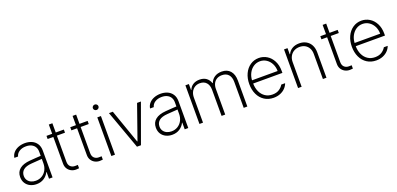

<svg xmlns="http://www.w3.org/2000/svg" viewBox="8 -1580 5125 2476"><g transform="rotate(-20 2570.5 -342.5)"><path d="M240.2 -303.7Q276.4 -306.6 319.3 -309.6Q362.3 -312.5 391.6 -314V-371.1Q391.6 -408.7 375 -436.3Q358.4 -463.9 327.4 -479Q296.4 -494.1 253.9 -494.1Q199.7 -494.1 162.1 -470.2Q124.5 -446.3 114.3 -405.3H63.5Q69.3 -445.3 95.5 -475.3Q121.6 -505.4 163.3 -521.7Q205.1 -538.1 255.9 -538.1Q303.7 -538.1 345.7 -520.5Q387.7 -502.9 414.1 -464.4Q440.4 -425.8 440.4 -367.2V0H391.6V-91.8H387.7Q366.2 -46.4 322.5 -17.3Q278.8 11.7 218.8 11.7Q171.9 11.7 133.1 -7.1Q94.2 -25.9 71.5 -61.5Q48.8 -97.2 48.8 -146.5Q48.8 -216.3 97.9 -256.3Q147 -296.4 240.2 -303.7ZM224.6 -33.2Q272.9 -33.2 311 -56.6Q349.1 -80.1 370.4 -120.8Q391.6 -161.6 391.6 -211.9V-272L359.4 -269.5Q279.8 -263.2 250 -261.7Q170.9 -256.3 134.3 -225.6Q97.7 -194.8 97.7 -144.5Q97.7 -110.8 114.3 -85.4Q130.9 -60.1 159.7 -46.6Q188.5 -33.2 224.6 -33.2Z M788.1 -487.3H676.8V-129.9Q676.8 -84.5 701.4 -61.8Q726.1 -39.1 763.7 -39.1L801.8 -40V5.9Q787.1 8.8 759.8 8.8Q725.1 8.8 695.1 -6.6Q665 -22 646.5 -51Q627.9 -80.1 627.9 -120.1V-487.3H549.8V-530.3H627.9V-657.2H676.8V-530.3H788.1Z M1114.3 -487.3H1002.9V-129.9Q1002.9 -84.5 1027.6 -61.8Q1052.2 -39.1 1089.8 -39.1L1127.9 -40V5.9Q1113.3 8.8 1085.9 8.8Q1051.3 8.8 1021.2 -6.6Q991.2 -22 972.7 -51Q954.1 -80.1 954.1 -120.1V-487.3H876V-530.3H954.1V-657.2H1002.9V-530.3H1114.3Z M1247.1 -530.3H1296.9V0H1247.1ZM1233.4 -660.2Q1233.4 -675.3 1244.9 -686.3Q1256.3 -697.3 1272.5 -697.3Q1288.1 -697.3 1299.3 -686.3Q1310.5 -675.3 1310.5 -660.2Q1310.5 -645 1299.3 -634Q1288.1 -623 1272.5 -623Q1256.3 -623 1244.9 -634Q1233.4 -645 1233.4 -660.2Z M1653.3 0H1598.6L1407.2 -530.3H1460L1624 -63.5H1628.9L1793 -530.3H1845.7Z M2102.5 -303.7Q2138.7 -306.6 2181.6 -309.6Q2224.6 -312.5 2253.9 -314V-371.1Q2253.9 -408.7 2237.3 -436.3Q2220.7 -463.9 2189.7 -479Q2158.7 -494.1 2116.2 -494.1Q2062 -494.1 2024.4 -470.2Q1986.8 -446.3 1976.6 -405.3H1925.8Q1931.6 -445.3 1957.8 -475.3Q1983.9 -505.4 2025.6 -521.7Q2067.4 -538.1 2118.2 -538.1Q2166 -538.1 2208 -520.5Q2250 -502.9 2276.4 -464.4Q2302.7 -425.8 2302.7 -367.2V0H2253.9V-91.8H2250Q2228.5 -46.4 2184.8 -17.3Q2141.1 11.7 2081.1 11.7Q2034.2 11.7 1995.4 -7.1Q1956.5 -25.9 1933.8 -61.5Q1911.1 -97.2 1911.1 -146.5Q1911.1 -216.3 1960.2 -256.3Q2009.3 -296.4 2102.5 -303.7ZM2086.9 -33.2Q2135.3 -33.2 2173.3 -56.6Q2211.4 -80.1 2232.7 -120.8Q2253.9 -161.6 2253.9 -211.9V-272L2221.7 -269.5Q2142.1 -263.2 2112.3 -261.7Q2033.2 -256.3 1996.6 -225.6Q1960 -194.8 1960 -144.5Q1960 -110.8 1976.6 -85.4Q1993.2 -60.1 2022 -46.6Q2050.8 -33.2 2086.9 -33.2Z M2456.1 -530.3H2503.9V-449.2H2508.8Q2524.4 -490.7 2561.5 -513.9Q2598.6 -537.1 2650.4 -537.1Q2706.1 -537.1 2742.2 -511Q2778.3 -484.9 2794.9 -436.5H2798.8Q2815.4 -483.4 2856 -510.3Q2896.5 -537.1 2954.1 -537.1Q3029.8 -537.1 3071.5 -489.3Q3113.3 -441.4 3113.3 -355.5V0H3063.5V-355.5Q3063.5 -420.9 3031.7 -456.5Q3000 -492.2 2941.4 -492.2Q2899.9 -492.2 2870.1 -474.1Q2840.3 -456.1 2825 -424.3Q2809.6 -392.6 2809.6 -351.6V0H2759.8V-358.4Q2759.8 -419.4 2728.5 -455.8Q2697.3 -492.2 2638.7 -492.2Q2599.1 -492.2 2568.8 -473.4Q2538.6 -454.6 2521.7 -420.9Q2504.9 -387.2 2504.9 -344.7V0H2456.1Z M3235.4 -262.7Q3235.4 -341.3 3264.6 -404.1Q3293.9 -466.8 3346.2 -502.4Q3398.4 -538.1 3463.9 -538.1Q3523.9 -538.1 3574.7 -507.1Q3625.5 -476.1 3656 -417.5Q3686.5 -358.9 3686.5 -280.3V-252.9H3285.2Q3286.1 -189 3309.3 -139.4Q3332.5 -89.8 3374.8 -62Q3417 -34.2 3473.6 -34.2Q3529.8 -34.2 3566.7 -59.1Q3603.5 -84 3621.1 -116.2H3673.8Q3662.1 -82 3634.8 -53Q3607.4 -23.9 3566.2 -6.6Q3524.9 10.7 3473.6 10.7Q3402.3 10.7 3348.1 -24.2Q3293.9 -59.1 3264.6 -121.3Q3235.4 -183.6 3235.4 -262.7ZM3636.7 -296.9Q3636.7 -351.6 3614 -396.5Q3591.3 -441.4 3551.8 -467.3Q3512.2 -493.2 3463.9 -493.2Q3415.5 -493.2 3376 -467.3Q3336.4 -441.4 3312.5 -396.5Q3288.6 -351.6 3285.6 -296.9Z M3858.4 0H3809.6V-530.3H3857.4V-446.3H3862.3Q3880.9 -488.3 3921.6 -512.7Q3962.4 -537.1 4018.6 -537.1Q4072.3 -537.1 4113 -514.4Q4153.8 -491.7 4176.5 -449Q4199.2 -406.2 4199.2 -347.7V0H4150.4V-344.7Q4150.4 -388.7 4132.6 -422.1Q4114.7 -455.6 4082.5 -473.9Q4050.3 -492.2 4007.8 -492.2Q3964.8 -492.2 3930.9 -473.1Q3897 -454.1 3877.7 -419.4Q3858.4 -384.8 3858.4 -339.8Z M4545.9 -487.3H4434.6V-129.9Q4434.6 -84.5 4459.2 -61.8Q4483.9 -39.1 4521.5 -39.1L4559.6 -40V5.9Q4544.9 8.8 4517.6 8.8Q4482.9 8.8 4452.9 -6.6Q4422.9 -22 4404.3 -51Q4385.7 -80.1 4385.7 -120.1V-487.3H4307.6V-530.3H4385.7V-657.2H4434.6V-530.3H4545.9Z M4643.1 -262.7Q4643.1 -341.3 4672.4 -404.1Q4701.7 -466.8 4753.9 -502.4Q4806.2 -538.1 4871.6 -538.1Q4931.6 -538.1 4982.4 -507.1Q5033.2 -476.1 5063.7 -417.5Q5094.2 -358.9 5094.2 -280.3V-252.9H4692.9Q4693.8 -189 4717 -139.4Q4740.2 -89.8 4782.5 -62Q4824.7 -34.2 4881.3 -34.2Q4937.5 -34.2 4974.4 -59.1Q5011.2 -84 5028.8 -116.2H5081.5Q5069.8 -82 5042.5 -53Q5015.1 -23.9 4973.9 -6.6Q4932.6 10.7 4881.3 10.7Q4810.1 10.7 4755.9 -24.2Q4701.7 -59.1 4672.4 -121.3Q4643.1 -183.6 4643.1 -262.7ZM5044.4 -296.9Q5044.4 -351.6 5021.7 -396.5Q4999 -441.4 4959.5 -467.3Q4919.9 -493.2 4871.6 -493.2Q4823.2 -493.2 4783.7 -467.3Q4744.1 -441.4 4720.2 -396.5Q4696.3 -351.6 4693.4 -296.9Z"/></g></svg>

Font: Pretendard GOV ExtraLight
Style: Regular
Weight: 200
Designer: Base glyphs from Inter by Rasmus Andersson; Hangeul glyphs from Noto Sans CJK(Source Han Sans) by Jang Soo-young and Kan
Foundry: Kil Hyung-jin
Version: Version 1.309